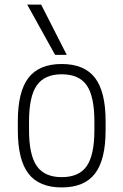

<svg xmlns="http://www.w3.org/2000/svg" viewBox="-20 -810 540 840"><path d="M250 10Q151 10 104.5 -50.5Q58 -111 58 -240V-280Q58 -409 104.5 -469.5Q151 -530 250 -530Q349 -530 395.5 -469.5Q442 -409 442 -280V-240Q442 -111 395.5 -50.5Q349 10 250 10ZM250 -35Q326 -35 359.5 -83.5Q393 -132 393 -242V-278Q393 -388 359.5 -436.5Q326 -485 250 -485Q175 -485 141 -436.5Q107 -388 107 -278V-242Q107 -132 141 -83.5Q175 -35 250 -35ZM221 -570 99 -790H160L272 -570Z"/></svg>

Font: M PLUS Code Latin Light
Style: Regular
Weight: 300
Designer: Coji Morishita
Foundry: UNDERFOREST DESIGN
Version: Version 1.002; ttfautohint (v1.8.3)